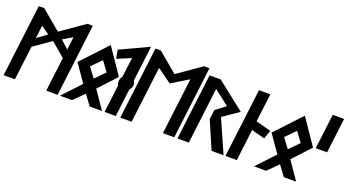

<svg xmlns="http://www.w3.org/2000/svg" viewBox="-62 -1580 4074 2255"><g transform="rotate(20 1975.5 -452.5)"><path d="M224 -539 244 -700 346 -629ZM517 -629 636 -700 616 -539ZM692 0 803 -903 736 -904 441 -698 195 -904 128 -903 17 0H158L211 -425L426 -576L602 -426L550 0Z M1143 -444 1025 -324 935 -444 1054 -565ZM779 -443 931 -224 721 0 871 1 1000 -126 1093 0H1247L1093 -224L1297 -443L1079 -763Z M1461 -344C1475 -359 1488 -381 1491 -404C1494 -426 1487 -446 1476 -463L1530 -906L1173 -739L1193 -632L1366 -705L1335 -459C1322 -444 1313 -424 1311 -404C1309 -384 1312 -364 1322 -348L1279 0H1419Z M2008 0H2150L2261 -903L2194 -904L1899 -698L1653 -904L1586 -903L1475 0H1617L1704 -705L1883 -576L2095 -705Z M2584 -412 2782 -548 2430 -825H2291L2190 0H2332L2418 -702L2607 -555L2483 -462L2468 -344L2616 0H2766Z M2932 0 2980 -393 3146 -349 3184 -456 2994 -507 3038 -860H2896L2790 0Z M3569 -444 3451 -324 3361 -444 3480 -565ZM3205 -443 3357 -224 3147 0 3297 1 3426 -126 3519 0H3673L3519 -224L3723 -443L3505 -763Z M3897 -448 3951 -885H3809L3755 -448Z"/></g></svg>

Font: Ny Stormning
Style: HfKr
Weight: 700
Designer: Robert Jablonski, Mew Too
Foundry: Cannot Into Space Fonts
Version: Version 0.90